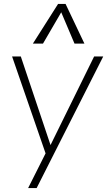

<svg xmlns="http://www.w3.org/2000/svg" viewBox="-20 -769 544 969"><path d="M235 -37 455 -484H501L165 180H122L210 5L41 -484H85ZM289 -707 197 -549H146L273 -749H311L406 -549H356Z"/></svg>

Font: Iunito ExtraLight
Style: Italic
Weight: 200
Italic angle: -4.541°
Designer: Vernon Adams
Foundry: Vernon Adams
Version: Version 2.001;November 30, 2019;FontCreator 12.0.0.2547 64-b